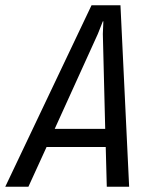

<svg xmlns="http://www.w3.org/2000/svg" viewBox="-68 -710 574 730"><path d="M334 -151H109L40 0H-48L280 -690H390L423 0H338ZM332 -220 323 -581 325 -629H323L304 -581L140 -220Z"/></svg>

Font: Decalotype
Style: Italic
Weight: 400
Italic angle: -12°
Designer: Alfredo Marco Pradil
Foundry: Alfredo Marco Pradil
Version: Version 1.0